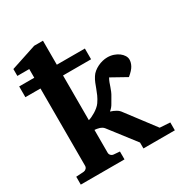

<svg xmlns="http://www.w3.org/2000/svg" viewBox="-173 -865 936 990"><g transform="rotate(-30 295.0 -370.0)"><path d="M224.1 -267.1Q232.4 -269 243.4 -274.2Q254.4 -279.3 265.6 -286.1Q276.9 -293 287.4 -301.8Q297.9 -310.5 305.2 -320.8Q317.9 -339.4 325.2 -356Q332.5 -372.6 338.1 -387.9Q343.8 -403.3 349.6 -418.2Q355.5 -433.1 365.2 -448.2Q372.6 -460 384.3 -469.5Q396 -479 409.9 -485.8Q423.8 -492.7 438.7 -496.3Q453.6 -500 467.8 -500Q487.8 -500 504.9 -494.1Q522 -488.3 534.7 -478.8Q547.4 -469.2 554.7 -457.3Q562 -445.3 562 -433.1Q562 -416 552.2 -397.7Q542.5 -379.4 514.2 -356L424.8 -405.8Q418 -394 413.8 -382.6Q409.7 -371.1 405.8 -359.6Q401.9 -348.1 397 -336.4Q392.1 -324.7 384.8 -313Q376 -299.3 366.9 -282.2Q357.9 -265.1 340.8 -251Q357.9 -245.6 372.3 -237.5Q386.7 -229.5 396 -215.8L521 -50.8L582 -46.9V0H395V-35.2L276.9 -188Q272.5 -193.8 265.9 -197.8Q259.3 -201.7 252 -204.1Q244.6 -206.5 237.3 -207.5Q230 -208.5 224.1 -209V-73.2Q224.1 -64 230.5 -57.4Q236.8 -50.8 246.1 -49.8L282.2 -46.9V0H22V-46.9L67.9 -49.8Q77.1 -50.8 83.5 -57.4Q89.8 -64 89.8 -73.2V-533.2H0V-597.2H89.8V-648.9H19V-689.9L171.9 -740.2H224.1V-597.2H391.1V-533.2H224.1Z"/></g></svg>

Font: Charis SIL
Style: Bold
Weight: 700
Foundry: SIL International
Version: Version 4.112